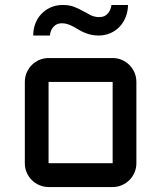

<svg xmlns="http://www.w3.org/2000/svg" viewBox="-20 -754 650 774"><path d="M529.8 -96.2Q529.8 -76.2 522.2 -58.6Q514.6 -41 501.7 -28.1Q488.8 -15.1 471.4 -7.6Q454.1 0 434.1 0H175.8Q156.2 0 138.7 -7.6Q121.1 -15.1 108.2 -28.1Q95.2 -41 87.6 -58.6Q80.1 -76.2 80.1 -96.2V-423.8Q80.1 -443.8 87.6 -461.4Q95.2 -479 108.2 -491.9Q121.1 -504.9 138.7 -512.5Q156.2 -520 175.8 -520H434.1Q454.1 -520 471.4 -512.5Q488.8 -504.9 501.7 -491.9Q514.6 -479 522.2 -461.4Q529.8 -443.8 529.8 -423.8ZM175.8 -423.8V-96.2H434.1V-423.8ZM113.8 -610.8Q113.8 -636.7 122.6 -659.2Q131.3 -681.6 147.2 -698.2Q163.1 -714.8 184.8 -724.4Q206.5 -733.9 232.9 -733.9Q260.3 -733.9 279.3 -726.3Q298.3 -718.8 314.5 -709.5Q330.6 -700.2 345.9 -692.6Q361.3 -685.1 380.9 -685.1Q402.3 -685.1 414.8 -699.7Q427.2 -714.4 429.2 -733.9H496.1Q495.6 -708 486.8 -685.5Q478 -663.1 462.4 -646.5Q446.8 -629.9 425 -620.4Q403.3 -610.8 377 -610.8Q358.9 -610.8 344.5 -614.5Q330.1 -618.2 317.9 -623.5Q305.7 -628.9 295.2 -635.5Q284.7 -642.1 274.2 -647.5Q263.7 -652.8 252.9 -656.5Q242.2 -660.2 229 -660.2Q208 -660.2 195.3 -645.5Q182.6 -630.9 181.2 -610.8Z"/></svg>

Font: Aldrich
Style: Regular
Weight: 400
Designer: Matthew Desmond
Foundry: Matthew Desmond
Version: Version 1.001 2011